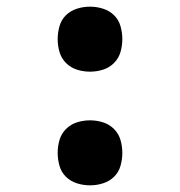

<svg xmlns="http://www.w3.org/2000/svg" viewBox="-20 -548 540 576"><path d="M250 -333Q230 -333 211 -339Q192 -345 178 -359Q164 -373 158.5 -392Q153 -411 153 -431Q153 -450 158.5 -469.5Q164 -489 178 -502.5Q192 -516 211 -522Q230 -528 250 -528Q270 -528 289 -522Q308 -516 322 -502.5Q336 -489 341.5 -469.5Q347 -450 347 -431Q347 -411 341.5 -392Q336 -373 322 -359Q308 -345 289 -339Q270 -333 250 -333ZM250 8Q230 8 211 2Q192 -4 178 -17.5Q164 -31 158.5 -50.5Q153 -70 153 -89Q153 -109 158.5 -128Q164 -147 178 -161Q192 -175 211 -181Q230 -187 250 -187Q270 -187 289 -181Q308 -175 322 -161Q336 -147 341.5 -128Q347 -109 347 -89Q347 -70 341.5 -50.5Q336 -31 322 -17.5Q308 -4 289 2Q270 8 250 8Z"/></svg>

Font: Iosevka Gothic
Style: Bold
Weight: 700
Monospace: yes
Designer: Belleve Invis
Foundry: Belleve Invis
Version: Version 15.5.1; ttfautohint (v1.8.4)